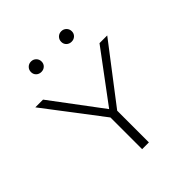

<svg xmlns="http://www.w3.org/2000/svg" viewBox="-174 -731 844 844"><g transform="rotate(-45 247.5 -309.0)"><path d="M120 -585Q120 -599 129.5 -608.5Q139 -618 153 -618Q167 -618 176.5 -608.5Q186 -599 186 -585Q186 -571 176.5 -562Q167 -553 153 -553Q139 -553 129.5 -562Q120 -571 120 -585ZM308 -585Q308 -599 317.5 -608.5Q327 -618 341 -618Q355 -618 364.5 -608.5Q374 -599 374 -585Q374 -571 364.5 -562Q355 -553 341 -553Q327 -553 317.5 -562Q308 -571 308 -585ZM268 -197V0H226V-197L24 -462H72L248 -227L423 -462H471Z"/></g></svg>

Font: Ysabeau SC Light
Style: Regular
Weight: 300
Designer: Christian Thalmann (Catharsis Fonts)
Version: Version 0.003